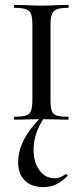

<svg xmlns="http://www.w3.org/2000/svg" viewBox="-20 -488 336 783"><path d="M257 -12Q260 -12 260 -6Q260 0 257 0Q228 0 212 -1L148 -2L86 -1Q69 0 39 0Q37 0 37 -6Q37 -12 39 -12Q71 -12 86 -17Q101 -22 106.5 -36.5Q112 -51 112 -81V-387Q112 -417 106.5 -431Q101 -445 86 -450.5Q71 -456 39 -456Q37 -456 37 -462Q37 -468 39 -468L86 -467Q124 -465 148 -465Q173 -465 213 -467L257 -468Q260 -468 260 -462Q260 -456 257 -456Q226 -456 211.5 -450Q197 -444 191.5 -429.5Q186 -415 186 -385V-81Q186 -51 191 -36.5Q196 -22 210.5 -17Q225 -12 257 -12ZM54 174Q54 81 150 -12L160 -7Q117 55 117 123Q117 174 141 206.5Q165 239 202 239Q217 239 227 234.5Q237 230 248 222H249Q252 222 254.5 225Q257 228 255 230Q230 254 207.5 264.5Q185 275 157 275Q108 275 81 248Q54 221 54 174Z"/></svg>

Font: Cormorant Unicase Medium
Style: Regular
Weight: 500
Designer: Christian Thalmann (Catharsis Fonts)
Foundry: Catharsis Fonts
Version: Version 4.000